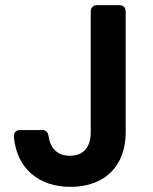

<svg xmlns="http://www.w3.org/2000/svg" viewBox="-20 -720 596 747"><path d="M333 -674V-205C333 -150 307 -114 252 -114C203 -114 176 -143 169 -190C167 -206 159 -214 143 -214H59C43 -214 33 -205 34 -188C45 -63 132 7 255 7C383 7 469 -70 469 -205V-674C469 -691 460 -700 443 -700H359C342 -700 333 -691 333 -674Z"/></svg>

Font: Arvore Sans SemiBold
Style: Regular
Weight: 600
Designer: Jonny Pinhorn (Latin) Dan Schunck (customization for Arvore)
Version: Version 1.000;Glyphs 3.3 (3305)